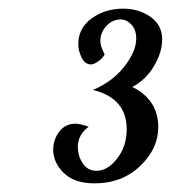

<svg xmlns="http://www.w3.org/2000/svg" viewBox="-20 -738 395 444"><path d="M295 -649Q295 -669 284 -681Q273 -693 259 -693Q240 -693 226 -678Q212 -663 212 -642Q212 -632 222 -612Q217 -603 207 -596Q197 -589 190 -589Q177 -589 169 -604.5Q161 -620 161 -636Q161 -673 192 -695.5Q223 -718 265 -718Q301 -718 328 -699Q355 -680 355 -647Q355 -617 336 -585Q317 -553 286 -537Q346 -507 346 -444Q346 -394 304 -354Q262 -314 199 -314Q152 -314 127.5 -338Q103 -362 103 -392Q103 -415 117 -433.5Q131 -452 155 -452Q164 -452 185 -445Q160 -426 160 -399Q160 -377 171.5 -360Q183 -343 203 -343Q229 -343 251 -371.5Q273 -400 273 -439Q273 -511 195 -530Q240 -549 267.5 -584Q295 -619 295 -649Z"/></svg>

Font: Dancing Script
Style: Bold
Weight: 700
Designer: Pablo Impallari
Foundry: Pablo Impallari. www.impallari.com Igino Marini. www.ikern.com
Version: Version 1.002